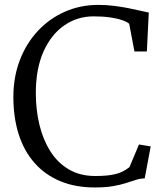

<svg xmlns="http://www.w3.org/2000/svg" viewBox="-20 -774 689 804"><path d="M377 11Q295.5 11 232 -15.5Q168.5 -42 124.8 -91.5Q81 -141 58.5 -211Q36 -281 36 -368Q36 -451.5 63 -522Q90 -592.5 138.5 -644.5Q187 -696.5 251.8 -725Q316.5 -753.5 392 -753.5Q425.5 -753.5 457.2 -749.5Q489 -745.5 517 -740Q545 -734.5 567.2 -729.2Q589.5 -724 603 -721.5L595 -558.5H543L521 -674.5Q512 -682.5 492 -689.5Q472 -696.5 441.8 -701Q411.5 -705.5 372 -705.5Q304 -705.5 249.2 -667.8Q194.5 -630 162.2 -558.2Q130 -486.5 130 -384Q130 -314.5 145 -252Q160 -189.5 190.5 -141Q221 -92.5 268 -64.8Q315 -37 379 -37Q420.5 -37 447.5 -41.8Q474.5 -46.5 491.8 -55Q509 -63.5 522 -74L562 -169L611 -161L586 -27Q566.5 -26.5 548 -20.5Q529.5 -14.5 507 -7.2Q484.5 0 453.2 5.5Q422 11 377 11Z"/></svg>

Font: Merriweather Light
Style: Regular
Weight: 300
Designer: Eben Sorkin
Foundry: Eben Sorkin
Version: Version 2.100